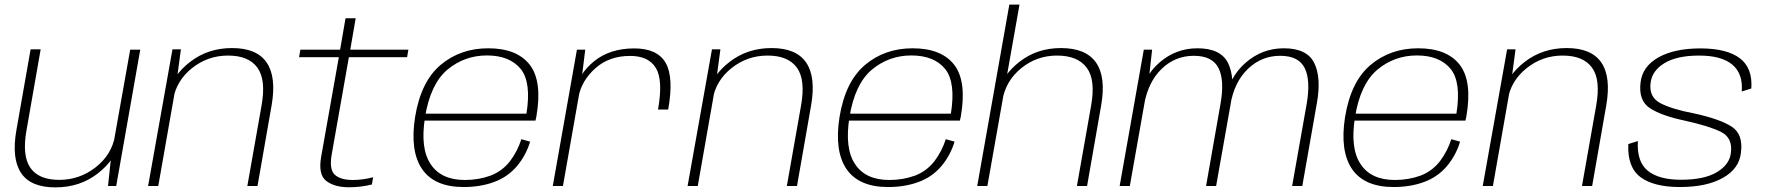

<svg xmlns="http://www.w3.org/2000/svg" viewBox="-20 -805 7659 831"><path d="M447.5 0H483L587 -590H543.5L461 -126.5ZM156 -591.5H112.5L51 -242Q29.5 -120 70.8 -57Q112 6 219.5 6Q326 6 403.2 -54.2Q480.5 -114.5 494 -189.5L478 -218Q463.5 -135 393.8 -80.8Q324 -26.5 236.5 -26.5Q147.5 -26.5 111.2 -79Q75 -131.5 95 -243Z M621 0H665L744 -449.5L763 -591.5H726.5ZM1050.5 0H1094.5L1155.5 -348.5Q1177 -471.5 1134.2 -534.2Q1091.5 -597 984.5 -597Q880 -597 802.8 -537.2Q725.5 -477.5 712 -402L729 -373Q743 -456 811.2 -510.2Q879.5 -564.5 967 -564.5Q1056 -564.5 1094 -512.2Q1132 -460 1112 -348Z M1490.5 5.5Q1541.5 5.5 1589.5 -6.5L1595 -38Q1551 -26 1507.5 -26Q1453.5 -26 1428.8 -49Q1404 -72 1416 -138.5L1490 -557.5H1742L1747.5 -590H1496L1519.5 -726H1475.5L1452 -590H1280L1274.5 -557.5H1446.5L1370 -126.5Q1356.5 -49 1392.2 -21.8Q1428 5.5 1490.5 5.5Z M1987 4.5 1992.5 -26Q1889 -26 1844 -94.5Q1798 -162.5 1819.5 -297.5Q1842.5 -441 1916.5 -503.5Q1990.5 -565 2087.5 -565Q2187 -565 2235 -505Q2280 -446.5 2258.5 -313H1815L1809.5 -283H2297.5Q2300 -292 2301.5 -300.5Q2328 -453 2273 -524.5Q2217.5 -596 2093 -596Q1972.5 -596 1887 -524Q1801.5 -452 1776.5 -298Q1753.5 -151.5 1807 -73Q1860.5 4.5 1987 4.5ZM1992.5 -26 1987 4.5Q2060 4.5 2119 -17.5Q2177.5 -39 2217.5 -86Q2256.5 -132.5 2274.5 -192L2236.5 -202.5Q2220 -151 2187.5 -107.5Q2154 -64.5 2103.5 -45Q2051.5 -26 1992.5 -26Z M2828 -331H2872Q2897 -470.5 2861 -533Q2825 -595.5 2725 -595.5Q2620 -595.5 2551.2 -539.8Q2482.5 -484 2469 -406.5L2484 -386Q2497 -456 2556.8 -509.5Q2616.5 -563 2707.5 -563Q2787.5 -563 2819 -510.2Q2850.5 -457.5 2828 -331ZM2372.5 0H2416.5L2495.5 -448.5L2513 -590H2477Z M2956 0H3000L3079 -449.5L3098 -591.5H3061.5ZM3385.5 0H3429.5L3490.5 -348.5Q3512 -471.5 3469.2 -534.2Q3426.5 -597 3319.5 -597Q3215 -597 3137.8 -537.2Q3060.5 -477.5 3047 -402L3064 -373Q3078 -456 3146.2 -510.2Q3214.5 -564.5 3302 -564.5Q3391 -564.5 3429 -512.2Q3467 -460 3447 -348Z M3824 4.5 3829.5 -26Q3726 -26 3681 -94.5Q3635 -162.5 3656.5 -297.5Q3679.5 -441 3753.5 -503.5Q3827.5 -565 3924.5 -565Q4024 -565 4072 -505Q4117 -446.5 4095.5 -313H3652L3646.5 -283H4134.5Q4137 -292 4138.5 -300.5Q4165 -453 4110 -524.5Q4054.5 -596 3930 -596Q3809.5 -596 3724 -524Q3638.5 -452 3613.5 -298Q3590.5 -151.5 3644 -73Q3697.5 4.5 3824 4.5ZM3829.5 -26 3824 4.5Q3897 4.5 3956 -17.5Q4014.5 -39 4054.5 -86Q4093.5 -132.5 4111.5 -192L4073.5 -202.5Q4057 -151 4024.5 -107.5Q3991 -64.5 3940.5 -45Q3888.5 -26 3829.5 -26Z M4209.5 0H4253.5L4392.5 -785H4348.5ZM4641 0H4685L4746 -349Q4767.5 -472 4723.5 -534.5Q4679.5 -597 4572 -597Q4468 -597 4392 -537.2Q4316 -477.5 4302.5 -402L4319 -373Q4333.5 -456 4400.5 -510.2Q4467.5 -564.5 4555 -564.5Q4644 -564.5 4683.2 -512.2Q4722.5 -460 4702.5 -348Z M4826 0H4870L4953 -469L4966.5 -590H4930.5ZM5200 0H5243.5L5307 -358Q5326.5 -469.5 5294.8 -532.8Q5263 -596 5162.5 -596Q5069.5 -596 4998.5 -534.5Q4927.5 -473 4909.5 -370L4932 -352.5Q4949.5 -451 5008 -507.2Q5066.5 -563.5 5147 -563.5Q5227.5 -563.5 5254 -510.2Q5280.5 -457 5262.5 -355.5ZM5572.5 0H5616.5L5679.5 -358Q5699.5 -469.5 5668 -532.8Q5636.5 -596 5536.5 -596Q5443.5 -596 5372 -534.2Q5300.5 -472.5 5282.5 -370L5305.5 -352.5Q5322.5 -451 5381.5 -507.2Q5440.5 -563.5 5520.5 -563.5Q5601 -563.5 5627 -510.2Q5653 -457 5635.5 -355.5Z M6012 4.5 6017.5 -26Q5914 -26 5869 -94.5Q5823 -162.5 5844.5 -297.5Q5867.5 -441 5941.5 -503.5Q6015.5 -565 6112.5 -565Q6212 -565 6260 -505Q6305 -446.5 6283.5 -313H5840L5834.5 -283H6322.5Q6325 -292 6326.5 -300.5Q6353 -453 6298 -524.5Q6242.5 -596 6118 -596Q5997.5 -596 5912 -524Q5826.5 -452 5801.5 -298Q5778.5 -151.5 5832 -73Q5885.5 4.5 6012 4.5ZM6017.5 -26 6012 4.5Q6085 4.5 6144 -17.5Q6202.5 -39 6242.5 -86Q6281.5 -132.5 6299.5 -192L6261.5 -202.5Q6245 -151 6212.5 -107.5Q6179 -64.5 6128.5 -45Q6076.5 -26 6017.5 -26Z M6397.5 0H6441.5L6520.5 -449.5L6539.5 -591.5H6503ZM6827 0H6871L6932 -348.5Q6953.5 -471.5 6910.8 -534.2Q6868 -597 6761 -597Q6656.5 -597 6579.2 -537.2Q6502 -477.5 6488.5 -402L6505.5 -373Q6519.5 -456 6587.8 -510.2Q6656 -564.5 6743.5 -564.5Q6832.5 -564.5 6870.5 -512.2Q6908.5 -460 6888.5 -348Z M7251 4.5Q7367 4.5 7437.5 -35.5Q7508 -75.5 7515 -144.5Q7525.5 -224 7475 -256.8Q7424.5 -289.5 7313 -314Q7215 -332.5 7165.5 -359Q7116 -385.5 7124 -446.5Q7130.5 -499.5 7184.5 -532Q7238.5 -564.5 7334 -564.5Q7431 -564.5 7477.8 -525.2Q7524.5 -486 7518.5 -409L7560 -422Q7566 -511 7509.8 -553.2Q7453.5 -595.5 7339.5 -595.5Q7227 -595.5 7157.8 -556.5Q7088.5 -517.5 7080.5 -448Q7071 -369.5 7121 -336.8Q7171 -304 7273.5 -282.5Q7377.5 -259.5 7428.8 -234Q7480 -208.5 7471.5 -143.5Q7466 -93 7411.2 -60Q7356.5 -27 7255.5 -27Q7159 -27 7111.2 -66.5Q7063.5 -106 7069 -194.5L7027.5 -181.5Q7023 -81 7080.5 -38.2Q7138 4.5 7251 4.5Z"/></svg>

Font: Anybody SemiExpanded ExtraLight
Style: Italic
Weight: 250
Width: 6
Italic angle: -10°
Version: Version 1.113;gftools[0.9.25]